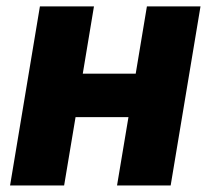

<svg xmlns="http://www.w3.org/2000/svg" viewBox="-20 -565 636 585"><path d="M101.6 -545.5H266.3L232.2 -340.6H393.5L427.6 -545.5H590.9L500 0H336.6L371.4 -208.1H210.2L175.4 0H10.7Z"/></svg>

Font: Inter P Extra Bold
Style: Italic
Weight: 800
Italic angle: 9.39999°
Designer: Rasmus Andersson
Foundry: rsms
Version: Version 3.018;git-588b23468